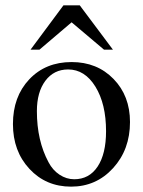

<svg xmlns="http://www.w3.org/2000/svg" viewBox="-20 -694 540 724"><path d="M250 -460Q346.2 -460 408.2 -396.2Q470.2 -332.5 470.2 -233.9Q470.2 -129.9 406.5 -60.1Q342.8 9.8 248 9.8Q153.3 9.8 91.1 -57.1Q28.8 -124 28.8 -226.1Q28.8 -329.6 90.3 -394.8Q151.9 -460 250 -460ZM236.8 -432.1Q183.1 -432.1 151.1 -389.4Q119.1 -346.7 119.1 -274.9Q119.1 -163.6 163.1 -82Q178.7 -52.2 204.6 -35.2Q230.5 -18.1 259.8 -18.1Q316.4 -18.1 348.1 -65.9Q379.9 -113.8 379.9 -199.2Q379.9 -302.2 339.8 -367.2Q299.8 -432.1 236.8 -432.1ZM405.8 -506.8H372.1L250 -609.9L128.9 -506.8H95.2L219.2 -673.8H280.8Z"/></svg>

Font: Accordance
Style: Regular
Weight: 400
Version: Version 1.1 (build May 11, 2018) Miklal Software Solutions, 